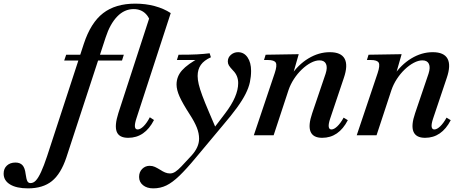

<svg xmlns="http://www.w3.org/2000/svg" viewBox="-265 -744 2539 1056"><path d="M440 14Q390 14 377 -19.5Q364 -53 386 -122L563 -666L674 -672L486 -95Q465 -32 492 -32Q507 -32 525 -50Q543 -68 559 -99L582 -84Q532 14 440 14ZM-111 292Q-174 292 -209.5 270.5Q-245 249 -245 211Q-245 183 -227 166.5Q-209 150 -180 150Q-155 150 -141.5 164.5Q-128 179 -124 213Q-120 242 -114.5 252.5Q-109 263 -97 263Q-81 263 -67.5 248.5Q-54 234 -39 201.5Q-24 169 -6 115L196 -503Q234 -619 302 -671.5Q370 -724 479 -724Q536 -724 586 -710.5Q636 -697 674 -672L567 -594Q563 -641 537 -667.5Q511 -694 470 -694Q419 -694 379.5 -653Q340 -612 316 -538L100 122Q70 212 20.5 252Q-29 292 -111 292ZM88 -411 99 -443H209L199 -411ZM246 -411 256 -443H416L406 -411Z M578 292Q543 292 521.5 274.5Q500 257 500 229Q500 202 517 185Q534 168 558 168Q574 168 587 174Q600 180 618 191Q630 199 643 204.5Q656 210 670 210Q685 210 699.5 200.5Q714 191 732 172L788 112Q830 66 830 19Q830 -11 817.5 -42.5Q805 -74 779 -114Q739 -176 722.5 -213Q706 -250 706 -279Q706 -323 736 -357Q766 -391 838 -430L850 -414H708L717 -443Q782 -443 819 -445Q856 -447 888 -451L895 -429Q857 -412 839.5 -387Q822 -362 822 -326Q822 -306 828 -280.5Q834 -255 847.5 -218.5Q861 -182 885 -126L923 -37L894 -16L973 -120Q1045 -214 1045 -287Q1045 -328 1017 -356Q1000 -374 994 -384Q988 -394 988 -406Q988 -428 1005 -442.5Q1022 -457 1044 -457Q1077 -457 1096.5 -428.5Q1116 -400 1116 -354Q1116 -323 1109.5 -292.5Q1103 -262 1086 -228Q1069 -194 1038.5 -152Q1008 -110 961 -55L813 122Q760 186 721.5 223Q683 260 650 276Q617 292 578 292Z M1507 14Q1457 14 1443 -20Q1429 -54 1452 -121L1526 -339Q1537 -373 1528 -392.5Q1519 -412 1492 -412Q1470 -412 1444.5 -398.5Q1419 -385 1395 -362Q1371 -339 1352 -310Q1333 -281 1322 -249L1240 0H1131L1246 -342Q1260 -384 1252 -399Q1244 -414 1208 -414H1187L1196 -443L1378 -446L1338 -307L1333 -326Q1374 -388 1431 -422.5Q1488 -457 1549 -457Q1611 -457 1630.5 -421Q1650 -385 1626 -315L1551 -92Q1541 -62 1543 -47Q1545 -32 1558 -32Q1572 -32 1590 -49Q1608 -66 1625 -97L1648 -83Q1598 14 1507 14Z M2073 14Q2023 14 2009 -20Q1995 -54 2018 -121L2092 -339Q2103 -373 2094 -392.5Q2085 -412 2058 -412Q2036 -412 2010.5 -398.5Q1985 -385 1961 -362Q1937 -339 1918 -310Q1899 -281 1888 -249L1806 0H1697L1812 -342Q1826 -384 1818 -399Q1810 -414 1774 -414H1753L1762 -443L1944 -446L1904 -307L1899 -326Q1940 -388 1997 -422.5Q2054 -457 2115 -457Q2177 -457 2196.5 -421Q2216 -385 2192 -315L2117 -92Q2107 -62 2109 -47Q2111 -32 2124 -32Q2138 -32 2156 -49Q2174 -66 2191 -97L2214 -83Q2164 14 2073 14Z"/></svg>

Font: Baskervville SemiBold
Style: Italic
Weight: 600
Italic angle: -18°
Version: Version 1.100